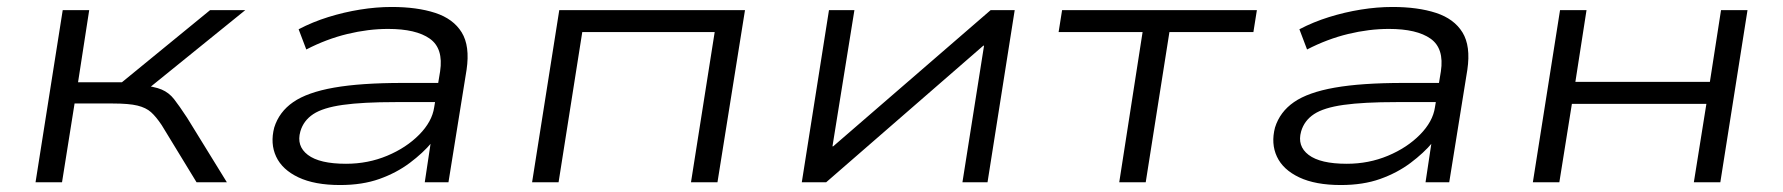

<svg xmlns="http://www.w3.org/2000/svg" viewBox="-20 -523 5117 551"><path d="M82 0 160 -494H236L204 -287H330L583 -494H684L390 -256L381 -279Q423 -275 444 -266Q465 -257 479.5 -238.5Q494 -220 517 -185L631 0H544L444 -164Q428 -188 413.5 -201Q399 -214 374.5 -220Q350 -226 303 -226H194L158 0Z M956 8Q883 8 836.5 -14Q790 -36 772.5 -73.5Q755 -111 767 -157Q781 -202 821.5 -230Q862 -258 938.5 -271.5Q1015 -285 1136 -285H1256L1247 -230H1115Q1021 -230 964 -222Q907 -214 879 -195.5Q851 -177 842 -146Q830 -104 863.5 -78.5Q897 -53 973 -53Q1036 -53 1091 -76Q1146 -99 1183 -136.5Q1220 -174 1226 -215L1243 -318Q1253 -384 1213.5 -412Q1174 -440 1094 -440Q1037 -440 977 -425.5Q917 -411 859 -381L837 -439Q877 -460 922 -474Q967 -488 1013.5 -495.5Q1060 -503 1104 -503Q1177 -503 1229 -486Q1281 -469 1305 -430Q1329 -391 1319 -323L1267 0H1199L1216 -113L1219 -114Q1194 -84 1156 -55.5Q1118 -27 1069 -9.5Q1020 8 956 8Z M1507 0 1585 -494H2118L2039 0H1963L2031 -431H1651L1583 0Z M2281 0 2359 -494H2432L2369 -103H2371L2823 -494H2892L2814 0H2742L2804 -392H2802L2351 0Z M3192 0 3259 -431H3018L3028 -494H3587L3577 -431H3336L3268 0Z M3828 8Q3755 8 3708.5 -14Q3662 -36 3644.5 -73.5Q3627 -111 3639 -157Q3653 -202 3693.5 -230Q3734 -258 3810.5 -271.5Q3887 -285 4008 -285H4128L4119 -230H3987Q3893 -230 3836 -222Q3779 -214 3751 -195.5Q3723 -177 3714 -146Q3702 -104 3735.5 -78.5Q3769 -53 3845 -53Q3908 -53 3963 -76Q4018 -99 4055 -136.5Q4092 -174 4098 -215L4115 -318Q4125 -384 4085.5 -412Q4046 -440 3966 -440Q3909 -440 3849 -425.5Q3789 -411 3731 -381L3709 -439Q3749 -460 3794 -474Q3839 -488 3885.5 -495.5Q3932 -503 3976 -503Q4049 -503 4101 -486Q4153 -469 4177 -430Q4201 -391 4191 -323L4139 0H4071L4088 -113L4091 -114Q4066 -84 4028 -55.5Q3990 -27 3941 -9.5Q3892 8 3828 8Z M4379 0 4457 -494H4533L4501 -288H4887L4919 -494H4995L4917 0H4841L4877 -225H4491L4455 0Z"/></svg>

Font: Nunito Sans 7pt Expanded Light
Style: Italic
Weight: 300
Width: 7
Italic angle: -9°
Designer: Vernon Adams
Foundry: Vernon Adams
Version: Version 3.101;gftools[0.9.27]